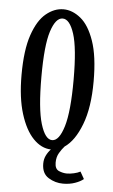

<svg xmlns="http://www.w3.org/2000/svg" viewBox="-50 -563 432 736"><g transform="rotate(5 166.0 -195.0)"><path d="M220.5 137.5Q190.5 137.5 164.5 121.5Q138.5 105.5 138.5 67.5Q138.5 50.5 145.5 36.2Q152.5 22 163 11Q126 10 95 -22Q64 -54 45 -115Q26 -176 26 -263.5Q26 -360 46 -418.2Q66 -476.5 97.8 -502.5Q129.5 -528.5 164.5 -528.5Q199 -528.5 231 -502.5Q263 -476.5 283.2 -418.2Q303.5 -360 303.5 -263.5Q303.5 -162.5 278.2 -96.8Q253 -31 214.5 -5Q204.5 6 195 22Q185.5 38 185.5 59.5Q185.5 84 201.2 90.8Q217 97.5 232 97.5Q244 97.5 258.8 94.2Q273.5 91 283.5 85.5L299 113Q287 123 266.5 130.2Q246 137.5 220.5 137.5ZM164.5 -25Q191.5 -25 209 -82.8Q226.5 -140.5 226.5 -263.5Q226.5 -385 209 -439Q191.5 -493 164.5 -493Q137.5 -493 120 -439Q102.5 -385 102.5 -263.5Q102.5 -140.5 120 -82.8Q137.5 -25 164.5 -25Z"/></g></svg>

Font: Imbue 10pt
Style: Regular
Weight: 400
Designer: Tyler Finck
Foundry: Etcetera Type Company
Version: Version 1.102; ttfautohint (v1.8.3)